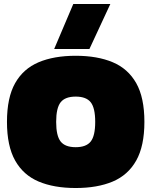

<svg xmlns="http://www.w3.org/2000/svg" viewBox="-20 -934 760 964"><path d="M252 -688 348 -914H534L429 -688ZM360 10Q251 10 174 -22.5Q97 -55 56 -128Q15 -201 15 -322Q15 -444 56 -516.5Q97 -589 174 -621.5Q251 -654 360 -654Q469 -654 546 -621.5Q623 -589 664 -516.5Q705 -444 705 -322Q705 -201 664 -128Q623 -55 546 -22.5Q469 10 360 10ZM360 -195Q413 -195 435.5 -223.5Q458 -252 458 -322Q458 -392 435.5 -420.5Q413 -449 360 -449Q307 -449 284.5 -420.5Q262 -392 262 -322Q262 -252 284.5 -223.5Q307 -195 360 -195Z"/></svg>

Font: Boz Display
Style: Regular
Weight: 900
Version: Version 2.000; ttfautohint (v1.8.3)